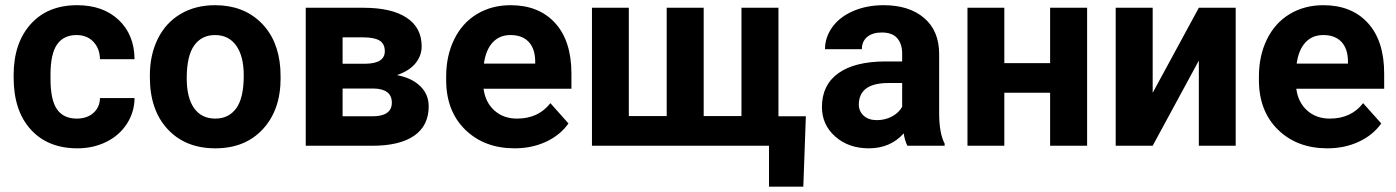

<svg xmlns="http://www.w3.org/2000/svg" viewBox="-20 -558 5345 735"><path d="M273.9 -104Q313 -104 337.4 -125.5Q361.8 -147 362.8 -182.6H495.1Q494.6 -128.9 465.8 -84.2Q437 -39.6 387 -14.9Q336.9 9.8 276.4 9.8Q163.1 9.8 97.7 -62.3Q32.2 -134.3 32.2 -261.2V-270.5Q32.2 -392.6 97.2 -465.3Q162.1 -538.1 275.4 -538.1Q374.5 -538.1 434.3 -481.7Q494.1 -425.3 495.1 -331.5H362.8Q361.8 -372.6 337.4 -398.2Q313 -423.8 272.9 -423.8Q223.6 -423.8 198.5 -387.9Q173.3 -352.1 173.3 -271.5V-256.8Q173.3 -175.3 198.2 -139.6Q223.1 -104 273.9 -104Z M553.7 0ZM553.7 -269Q553.7 -347.7 584 -409.2Q614.3 -470.7 671.1 -504.4Q728 -538.1 803.2 -538.1Q910.2 -538.1 977.8 -472.7Q1045.4 -407.2 1053.2 -294.9L1054.2 -258.8Q1054.2 -137.2 986.3 -63.7Q918.5 9.8 804.2 9.8Q689.9 9.8 621.8 -63.5Q553.7 -136.7 553.7 -262.7ZM694.8 -258.8Q694.8 -183.6 723.1 -143.8Q751.5 -104 804.2 -104Q855.5 -104 884.3 -143.3Q913.1 -182.6 913.1 -269Q913.1 -342.8 884.3 -383.3Q855.5 -423.8 803.2 -423.8Q751.5 -423.8 723.1 -383.5Q694.8 -343.3 694.8 -258.8Z M1150.4 0V-528.3H1371.1Q1479 -528.3 1536.6 -490.2Q1594.2 -452.1 1594.2 -380.9Q1594.2 -344.2 1570.1 -315.2Q1545.9 -286.1 1499.5 -270.5Q1556.2 -259.8 1588.6 -228.3Q1621.1 -196.8 1621.1 -150.9Q1621.1 -77.1 1565.7 -38.6Q1510.3 0 1404.8 0ZM1291.5 -219.2V-112.8H1405.3Q1480 -112.8 1480 -165Q1480 -218.3 1408.7 -219.2ZM1291.5 -314H1378.9Q1453.1 -314.9 1453.1 -361.8Q1453.1 -390.6 1432.9 -402.8Q1412.6 -415 1371.1 -415H1291.5Z M1688 0ZM1950.2 9.8Q1834 9.8 1761 -61.5Q1688 -132.8 1688 -251.5V-265.1Q1688 -344.7 1718.8 -407.5Q1749.5 -470.2 1805.9 -504.2Q1862.3 -538.1 1934.6 -538.1Q2043 -538.1 2105.2 -469.7Q2167.5 -401.4 2167.5 -275.9V-218.3H1831.1Q1837.9 -166.5 1872.3 -135.3Q1906.7 -104 1959.5 -104Q2041 -104 2086.9 -163.1L2156.2 -85.4Q2124.5 -40.5 2070.3 -15.4Q2016.1 9.8 1950.2 9.8ZM1934.1 -423.8Q1892.1 -423.8 1866 -395.5Q1839.8 -367.2 1832.5 -314.5H2028.8V-325.7Q2027.8 -372.6 2003.4 -398.2Q1979 -423.8 1934.1 -423.8Z M2387.2 -528.3V-113.8H2532.2V-528.3H2673.8V-113.8H2818.4V-528.3H2960V-112.8H3064.9L3055.2 156.7H2923.8V0H2246.1V-528.3Z M3126.5 0ZM3453.6 0Q3443.8 -19 3439.5 -47.4Q3388.2 9.8 3306.2 9.8Q3228.5 9.8 3177.5 -35.2Q3126.5 -80.1 3126.5 -148.4Q3126.5 -232.4 3188.7 -277.3Q3251 -322.3 3368.7 -322.8H3433.6V-353Q3433.6 -389.6 3414.8 -411.6Q3396 -433.6 3355.5 -433.6Q3319.8 -433.6 3299.6 -416.5Q3279.3 -399.4 3279.3 -369.6H3138.2Q3138.2 -415.5 3166.5 -454.6Q3194.8 -493.7 3246.6 -515.9Q3298.3 -538.1 3362.8 -538.1Q3460.4 -538.1 3517.8 -489Q3575.2 -439.9 3575.2 -351.1V-122.1Q3575.7 -46.9 3596.2 -8.3V0ZM3336.9 -98.1Q3368.2 -98.1 3394.5 -112.1Q3420.9 -126 3433.6 -149.4V-240.2H3380.9Q3274.9 -240.2 3268.1 -167L3267.6 -158.7Q3267.6 -132.3 3286.1 -115.2Q3304.7 -98.1 3336.9 -98.1Z M4141.6 0H4000V-203.1H3824.7V0H3683.6V-528.3H3824.7V-316.4H4000V-528.3H4141.6Z M4569.3 -528.3H4710.4V0H4569.3V-326.2L4392.6 0H4251V-528.3H4392.6V-202.6Z M4799.3 0ZM5061.5 9.8Q4945.3 9.8 4872.3 -61.5Q4799.3 -132.8 4799.3 -251.5V-265.1Q4799.3 -344.7 4830.1 -407.5Q4860.8 -470.2 4917.2 -504.2Q4973.6 -538.1 5045.9 -538.1Q5154.3 -538.1 5216.6 -469.7Q5278.8 -401.4 5278.8 -275.9V-218.3H4942.4Q4949.2 -166.5 4983.6 -135.3Q5018.1 -104 5070.8 -104Q5152.3 -104 5198.2 -163.1L5267.6 -85.4Q5235.8 -40.5 5181.6 -15.4Q5127.4 9.8 5061.5 9.8ZM5045.4 -423.8Q5003.4 -423.8 4977.3 -395.5Q4951.2 -367.2 4943.8 -314.5H5140.1V-325.7Q5139.2 -372.6 5114.7 -398.2Q5090.3 -423.8 5045.4 -423.8Z"/></svg>

Font: Roboto
Style: Bold
Weight: 700
Designer: Google
Version: Version 2.134; 2016; ttfautohint (v1.6)